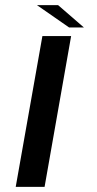

<svg xmlns="http://www.w3.org/2000/svg" viewBox="-20 -725 376 745"><path d="M41 0 144.5 -585H256L153 0ZM248 -618.5 123.5 -705H205.5L305.5 -618.5Z"/></svg>

Font: Anybody UltraExpanded Regular
Style: Italic
Weight: 400
Width: 9
Italic angle: -10°
Designer: Tyler Finck
Foundry: Etcetera Type Company
Version: Version 1.010; ttfautohint (v1.8.3) -l 8 -r 50 -G 200 -x 14 